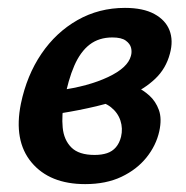

<svg xmlns="http://www.w3.org/2000/svg" viewBox="-20 -454 472 487"><path d="M196 13Q106 13 60 -42Q14 -97 33 -191Q48 -263 85 -317.5Q122 -372 176.5 -403Q231 -434 297 -434Q343 -434 371.5 -418.5Q400 -403 410 -377Q420 -351 411 -318Q401 -280 373.5 -254Q346 -228 307.5 -211.5Q269 -195 224.5 -184.5Q180 -174 136 -167L131 -225Q204 -235 254 -258.5Q304 -282 312 -312Q315 -322 312.5 -332.5Q310 -343 299 -351Q288 -359 265 -359Q231 -359 207.5 -341Q184 -323 168.5 -287.5Q153 -252 143 -199Q136 -162 139 -130.5Q142 -99 161 -80Q180 -61 220 -61Q238 -61 251.5 -65.5Q265 -70 274 -80.5Q283 -91 287 -107Q292 -128 285.5 -148Q279 -168 261.5 -182Q244 -196 216 -199L292 -246Q306 -242 324.5 -234Q343 -226 359 -211.5Q375 -197 383 -175Q391 -153 384 -121Q376 -85 351.5 -54.5Q327 -24 288 -5.5Q249 13 196 13Z"/></svg>

Font: Ysabeau Infant
Style: Bold Italic
Weight: 700
Italic angle: -12°
Designer: Christian Thalmann (Catharsis Fonts)
Version: Version 2.001;gftools[0.9.30]; featfreeze: ss01,ss02,lnum